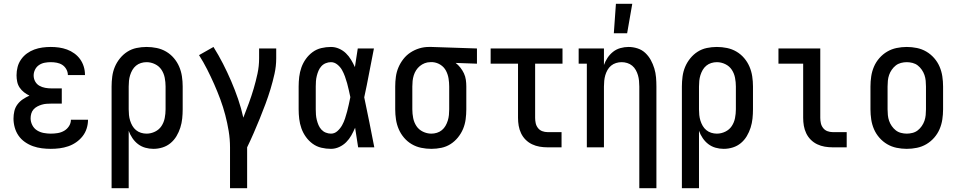

<svg xmlns="http://www.w3.org/2000/svg" viewBox="-20 -775 5040 1010"><path d="M247 8Q224 8 200 5Q176 2 153.5 -6Q131 -14 111 -28Q91 -42 77.5 -61.5Q64 -81 57.5 -104.5Q51 -128 51 -151Q51 -171 55.5 -190.5Q60 -210 72 -226Q84 -242 100.5 -253Q117 -264 135 -272Q120 -279 106.5 -289.5Q93 -300 83.5 -314Q74 -328 70.5 -345Q67 -362 67 -379Q67 -401 72.5 -422.5Q78 -444 91 -462.5Q104 -481 122 -494Q140 -507 160.5 -514.5Q181 -522 203 -525Q225 -528 247 -528Q269 -528 290.5 -525Q312 -522 332.5 -514.5Q353 -507 371 -494Q389 -481 401.5 -463.5Q414 -446 420.5 -425Q427 -404 427 -382V-380H337V-381Q337 -396 329 -410.5Q321 -425 308 -433.5Q295 -442 279 -445Q263 -448 247 -448Q231 -448 215 -445Q199 -442 185.5 -433Q172 -424 164.5 -409Q157 -394 157 -378Q157 -361 165 -346.5Q173 -332 187 -324Q201 -316 217.5 -313Q234 -310 250 -310H305V-230H250Q237 -230 224.5 -229Q212 -228 200 -224.5Q188 -221 176.5 -215Q165 -209 156.5 -199.5Q148 -190 144.5 -177.5Q141 -165 141 -153Q141 -134 150 -116.5Q159 -99 175 -89Q191 -79 210 -75.5Q229 -72 247 -72Q266 -72 284 -75Q302 -78 317.5 -87Q333 -96 343 -111.5Q353 -127 353 -145H443Q443 -122 436 -99.5Q429 -77 414.5 -58.5Q400 -40 380.5 -26.5Q361 -13 339 -5.5Q317 2 294 5Q271 8 247 8Z M567 215V-320Q567 -346 570.5 -372.5Q574 -399 584 -423Q594 -447 611 -468Q628 -489 650 -503Q672 -517 698 -522.5Q724 -528 751 -528Q778 -528 804.5 -522.5Q831 -517 854 -503.5Q877 -490 894.5 -469.5Q912 -449 922.5 -424.5Q933 -400 937 -373.5Q941 -347 941 -320V-200Q941 -176 938.5 -151.5Q936 -127 928.5 -103.5Q921 -80 908.5 -59Q896 -38 877.5 -22.5Q859 -7 835.5 0.5Q812 8 787 8Q765 8 744 2Q723 -4 706 -17Q689 -30 676.5 -48.5Q664 -67 657 -87V215ZM751 -72Q774 -72 795.5 -82.5Q817 -93 829.5 -112Q842 -131 846.5 -154Q851 -177 851 -200V-320Q851 -343 846.5 -366Q842 -389 829.5 -408Q817 -427 795.5 -437.5Q774 -448 751 -448Q736 -448 721.5 -443.5Q707 -439 695.5 -429.5Q684 -420 676.5 -407Q669 -394 664.5 -379.5Q660 -365 658.5 -350Q657 -335 657 -320V-200Q657 -185 658.5 -170Q660 -155 664.5 -140.5Q669 -126 676.5 -113Q684 -100 695.5 -90.5Q707 -81 721.5 -76.5Q736 -72 751 -72Z M1190 215V0Q1190 -43 1183 -85.5Q1176 -128 1165 -170Q1154 -212 1139 -252.5Q1124 -293 1106.5 -332.5Q1089 -372 1069.5 -410.5Q1050 -449 1027 -485L1103 -528Q1130 -485 1153 -440Q1176 -395 1196 -348.5Q1216 -302 1232.5 -254Q1249 -206 1260 -156Q1275 -194 1289 -232Q1303 -270 1314.5 -309Q1326 -348 1334.5 -387.5Q1343 -427 1343 -468V-520H1433V-468Q1433 -427 1424 -386.5Q1415 -346 1403 -306.5Q1391 -267 1376.5 -228Q1362 -189 1346.5 -151Q1331 -113 1314.5 -75Q1298 -37 1280 0V215Z M1721 8Q1695 8 1670 2Q1645 -4 1624.5 -19Q1604 -34 1589 -55Q1574 -76 1565.5 -100Q1557 -124 1554 -149.5Q1551 -175 1551 -200V-320Q1551 -345 1554 -370.5Q1557 -396 1565.5 -420Q1574 -444 1589 -465Q1604 -486 1624.5 -501Q1645 -516 1670 -522Q1695 -528 1721 -528Q1743 -528 1763.5 -519Q1784 -510 1799.5 -495Q1815 -480 1826.5 -461Q1838 -442 1847 -422Q1851 -447 1854.5 -471.5Q1858 -496 1862 -520H1947Q1934 -456 1922 -391.5Q1910 -327 1896 -263Q1910 -198 1923 -132Q1936 -66 1949 0H1864Q1860 -26 1856 -51.5Q1852 -77 1848 -103Q1839 -82 1828 -62.5Q1817 -43 1801 -27Q1785 -11 1764 -1.5Q1743 8 1721 8ZM1721 -72Q1740 -72 1755 -85.5Q1770 -99 1779.5 -116Q1789 -133 1795 -151.5Q1801 -170 1806 -188.5Q1811 -207 1815 -226Q1819 -245 1823 -264Q1819 -282 1815 -300.5Q1811 -319 1806 -337Q1801 -355 1794.5 -373Q1788 -391 1779 -407Q1770 -423 1754.5 -435.5Q1739 -448 1721 -448Q1707 -448 1693.5 -442.5Q1680 -437 1670.5 -426.5Q1661 -416 1655.5 -403Q1650 -390 1646.5 -376Q1643 -362 1642 -348Q1641 -334 1641 -320V-200Q1641 -186 1642 -172Q1643 -158 1646.5 -144Q1650 -130 1655.5 -117Q1661 -104 1670.5 -93.5Q1680 -83 1693.5 -77.5Q1707 -72 1721 -72Z M2249 8Q2222 8 2195.5 2.5Q2169 -3 2146 -16.5Q2123 -30 2105.5 -50.5Q2088 -71 2077.5 -95.5Q2067 -120 2063 -146.5Q2059 -173 2059 -200V-320Q2059 -346 2062.5 -371.5Q2066 -397 2076 -420.5Q2086 -444 2102 -464.5Q2118 -485 2139.5 -499Q2161 -513 2185.5 -520.5Q2210 -528 2236 -528H2250L2489 -520V-440L2377 -444Q2391 -433 2402 -419Q2413 -405 2420.5 -389Q2428 -373 2430.5 -355.5Q2433 -338 2433 -320V-200Q2433 -174 2429.5 -147.5Q2426 -121 2416 -97Q2406 -73 2389 -52Q2372 -31 2350 -17Q2328 -3 2302 2.5Q2276 8 2249 8ZM2249 -72Q2264 -72 2278.5 -76.5Q2293 -81 2304.5 -90.5Q2316 -100 2323.5 -113Q2331 -126 2335.5 -140.5Q2340 -155 2341.5 -170Q2343 -185 2343 -200V-320Q2343 -341 2339.5 -362.5Q2336 -384 2326 -403Q2316 -422 2297.5 -434Q2279 -446 2257 -448H2243Q2228 -448 2214 -442.5Q2200 -437 2188.5 -427.5Q2177 -418 2169 -405.5Q2161 -393 2156.5 -378.5Q2152 -364 2150.5 -349.5Q2149 -335 2149 -320V-200Q2149 -177 2153.5 -154Q2158 -131 2170.5 -112Q2183 -93 2204.5 -82.5Q2226 -72 2249 -72Z M2860 0Q2839 0 2818.5 -3.5Q2798 -7 2779 -16Q2760 -25 2745 -40Q2730 -55 2721 -74Q2712 -93 2708.5 -113.5Q2705 -134 2705 -155V-440H2561V-520H2939V-440H2795V-155Q2795 -141 2798 -127Q2801 -113 2810 -101.5Q2819 -90 2832.5 -85Q2846 -80 2860 -80H2934V0Z M3343 215V-320Q3343 -335 3341.5 -350Q3340 -365 3336 -379Q3332 -393 3324.5 -406.5Q3317 -420 3305.5 -429.5Q3294 -439 3279.5 -443.5Q3265 -448 3250 -448Q3235 -448 3220.5 -443.5Q3206 -439 3194.5 -429.5Q3183 -420 3175.5 -406.5Q3168 -393 3164 -379Q3160 -365 3158.5 -350Q3157 -335 3157 -320V0H3067V-440H3024V-520H3157V-433Q3164 -453 3176 -471Q3188 -489 3205 -502.5Q3222 -516 3243.5 -522Q3265 -528 3286 -528Q3310 -528 3333.5 -520.5Q3357 -513 3374.5 -496.5Q3392 -480 3403.5 -459Q3415 -438 3422 -415Q3429 -392 3431 -368Q3433 -344 3433 -320V215ZM3209 -600 3220 -755H3306L3279 -600Z M3567 215V-320Q3567 -346 3570.5 -372.5Q3574 -399 3584 -423Q3594 -447 3611 -468Q3628 -489 3650 -503Q3672 -517 3698 -522.5Q3724 -528 3751 -528Q3778 -528 3804.5 -522.5Q3831 -517 3854 -503.5Q3877 -490 3894.5 -469.5Q3912 -449 3922.5 -424.5Q3933 -400 3937 -373.5Q3941 -347 3941 -320V-200Q3941 -176 3938.5 -151.5Q3936 -127 3928.5 -103.5Q3921 -80 3908.5 -59Q3896 -38 3877.5 -22.5Q3859 -7 3835.5 0.5Q3812 8 3787 8Q3765 8 3744 2Q3723 -4 3706 -17Q3689 -30 3676.5 -48.5Q3664 -67 3657 -87V215ZM3751 -72Q3774 -72 3795.5 -82.5Q3817 -93 3829.5 -112Q3842 -131 3846.5 -154Q3851 -177 3851 -200V-320Q3851 -343 3846.5 -366Q3842 -389 3829.5 -408Q3817 -427 3795.5 -437.5Q3774 -448 3751 -448Q3736 -448 3721.5 -443.5Q3707 -439 3695.5 -429.5Q3684 -420 3676.5 -407Q3669 -394 3664.5 -379.5Q3660 -365 3658.5 -350Q3657 -335 3657 -320V-200Q3657 -185 3658.5 -170Q3660 -155 3664.5 -140.5Q3669 -126 3676.5 -113Q3684 -100 3695.5 -90.5Q3707 -81 3721.5 -76.5Q3736 -72 3751 -72Z M4360 0Q4339 0 4318.5 -3.5Q4298 -7 4279 -16Q4260 -25 4245 -40Q4230 -55 4221 -74Q4212 -93 4208.5 -113.5Q4205 -134 4205 -155V-440H4075V-520H4295V-155Q4295 -141 4298 -127Q4301 -113 4310 -101.5Q4319 -90 4332.5 -85Q4346 -80 4360 -80H4434V0Z M4750 8Q4723 8 4696.5 2.5Q4670 -3 4647 -16.5Q4624 -30 4606 -50.5Q4588 -71 4577.5 -95.5Q4567 -120 4563 -146.5Q4559 -173 4559 -200V-320Q4559 -347 4563 -373.5Q4567 -400 4577.5 -424.5Q4588 -449 4606 -469.5Q4624 -490 4647 -503.5Q4670 -517 4696.5 -522.5Q4723 -528 4750 -528Q4777 -528 4803.5 -522.5Q4830 -517 4853 -503.5Q4876 -490 4894 -469.5Q4912 -449 4922.5 -424.5Q4933 -400 4937 -373.5Q4941 -347 4941 -320V-200Q4941 -173 4937 -146.5Q4933 -120 4922.5 -95.5Q4912 -71 4894 -50.5Q4876 -30 4853 -16.5Q4830 -3 4803.5 2.5Q4777 8 4750 8ZM4750 -72Q4765 -72 4780.5 -76Q4796 -80 4808 -89.5Q4820 -99 4829 -112Q4838 -125 4843 -139.5Q4848 -154 4849.5 -169.5Q4851 -185 4851 -200V-320Q4851 -335 4849.5 -350.5Q4848 -366 4843 -380.5Q4838 -395 4829 -408Q4820 -421 4808 -430.5Q4796 -440 4780.5 -444Q4765 -448 4750 -448Q4735 -448 4719.5 -444Q4704 -440 4692 -430.5Q4680 -421 4671 -408Q4662 -395 4657 -380.5Q4652 -366 4650.5 -350.5Q4649 -335 4649 -320V-200Q4649 -185 4650.5 -169.5Q4652 -154 4657 -139.5Q4662 -125 4671 -112Q4680 -99 4692 -89.5Q4704 -80 4719.5 -76Q4735 -72 4750 -72Z"/></svg>

Font: Iosevka Curly Slab Medium
Style: Regular
Weight: 500
Monospace: yes
Designer: Belleve Invis
Foundry: Belleve Invis
Version: Version 22.1.2; ttfautohint (v1.8.4)